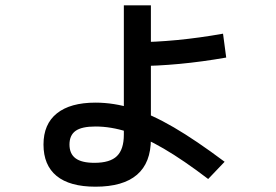

<svg xmlns="http://www.w3.org/2000/svg" viewBox="-20 -656 1040 724"><path d="M340 48Q243 48 193.5 7.5Q144 -33 144 -111Q144 -188 194.5 -228.5Q245 -269 340 -269Q409 -269 480 -247Q551 -225 635 -176Q719 -127 827 -46L765 19Q672 -52 597.5 -95.5Q523 -139 460.5 -159Q398 -179 340 -179Q288 -179 265 -162.5Q242 -146 242 -111Q242 -76 265 -59Q288 -42 336 -42Q395 -42 421 -67.5Q447 -93 447 -148V-211V-636H549V-132Q549 -42 496.5 3Q444 48 340 48ZM494 -497Q564 -497 647.5 -505Q731 -513 821 -529L833 -439Q742 -423 656.5 -415Q571 -407 498 -407Z"/></svg>

Font: M PLUS 2 Medium
Style: Regular
Weight: 500
Designer: Coji Morishita
Foundry: UNDERFOREST DESIGN
Version: Version 1.001